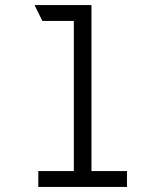

<svg xmlns="http://www.w3.org/2000/svg" viewBox="-20 -742 656 762"><path d="M273 0V-688L343 -722V0ZM132 0V-63H484V0ZM148 -659 117 -722H343L306 -659Z"/></svg>

Font: Overpass Mono Light
Style: Regular
Weight: 300
Monospace: yes
Designer: Delve Withrington, Dave Bailey
Foundry: Delve Fonts LLC
Version: Version 4.000